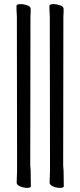

<svg xmlns="http://www.w3.org/2000/svg" viewBox="-20 -800 391 933"><path d="M271 113Q256 113 238.5 106Q221 99 221 88L223 29V5L222 -719Q220 -751 220 -771Q220 -780 240 -780Q256 -780 272.5 -774Q289 -768 289 -757V-741Q288 -731 288 -720L287 4Q288 9 288 17Q288 25 289 33L290 105Q290 113 271 113ZM111 113Q96 113 78.5 106Q61 99 61 88L63 29V5L62 -719Q60 -751 60 -771Q60 -780 80 -780Q96 -780 112.5 -774Q129 -768 129 -757V-741Q128 -731 128 -720L127 4Q128 9 128 17Q128 25 129 33L130 105Q130 113 111 113Z"/></svg>

Font: LXGW WenKai TC
Style: Regular
Weight: 400
Designer: LXGW / Fontworks Inc.
Foundry: LXGW / Fontworks Inc.
Version: Version 1.330